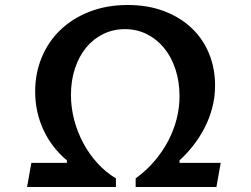

<svg xmlns="http://www.w3.org/2000/svg" viewBox="-20 -745 1002 765"><path d="M520.5 0V-34.2Q563.5 -65.4 596.2 -104Q628.9 -142.6 650.9 -185.1Q672.9 -227.5 684.1 -272.2Q695.3 -316.9 695.3 -361.3Q695.3 -419.9 679 -469.2Q662.6 -518.6 633.5 -554Q604.5 -589.4 564.7 -609.1Q524.9 -628.9 477.5 -628.9Q431.2 -628.9 391.6 -609.6Q352.1 -590.3 323.5 -555.7Q294.9 -521 278.8 -472.7Q262.7 -424.3 262.7 -366.2Q262.7 -316.4 275.6 -267.3Q288.6 -218.3 312 -174.6Q335.4 -130.9 368.4 -94.7Q401.4 -58.6 441.9 -34.2V0H87.9L105 -96.2H246.6V-106Q217.8 -129.9 194.3 -159.9Q170.9 -189.9 154.3 -224.9Q137.7 -259.8 128.9 -298.8Q120.1 -337.9 120.1 -379.9Q120.1 -453.6 146.5 -516.8Q172.9 -580.1 221.2 -626.2Q269.5 -672.4 337.6 -698.7Q405.8 -725.1 489.3 -725.1Q569.8 -725.1 634.3 -700.4Q698.7 -675.8 743.9 -632.8Q789.1 -589.8 813 -531.2Q836.9 -472.7 836.9 -404.8Q836.9 -356.9 825.2 -313.7Q813.5 -270.5 793.7 -232.9Q773.9 -195.3 748.5 -163.3Q723.1 -131.3 695.3 -106V-96.2H859.4L842.3 0Z"/></svg>

Font: Proza Libre
Style: SemiBold
Weight: 600
Designer: Jasper de Waard
Foundry: Jasper de Waard
Version: Version 1.000; ttfautohint (v1.4.1.8-43bc) -l 8 -r 50 -G 200